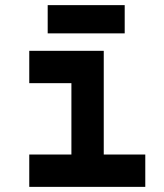

<svg xmlns="http://www.w3.org/2000/svg" viewBox="-20 -728 640 748"><path d="M258.2 -126V-404H94V-530H384.2V-126H546V0H94V-126ZM465.8 -708V-598H165.8V-708Z"/></svg>

Font: Fliege Mono Thin
Style: Regular
Weight: 100
Version: Version 0.020;Glyphs 3.3 (3306)